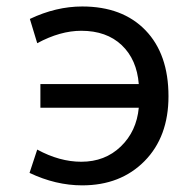

<svg xmlns="http://www.w3.org/2000/svg" viewBox="-20 -555 567 587"><path d="M103.5 -225.6V-297.9H404.3Q398.4 -373 352.1 -417Q305.7 -460.9 228.5 -460.9Q164.1 -460.9 93.8 -422.9L71.3 -497.1Q151.4 -535.2 231.4 -535.2Q354.5 -535.2 424.8 -462.4Q495.1 -389.6 495.1 -260.7Q495.1 -136.7 421.9 -62.5Q348.6 11.7 231.4 11.7Q150.4 11.7 70.3 -26.4L93.8 -97.7Q162.1 -60.5 228.5 -60.5Q300.8 -60.5 349.1 -106.9Q397.5 -153.3 404.3 -225.6Z"/></svg>

Font: irohakakuC Regular
Style: Regular
Weight: 400
Designer: [Source Han Sans]
Ryoko NISHIZUKA Ë•øÂ°öÊ∂ºÂ≠ê (kana & ideographs); Paul D. Hunt (Latin, Greek & Cyrillic); Wenlong ZHAN
Version: Version 1.001.20160904